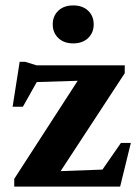

<svg xmlns="http://www.w3.org/2000/svg" viewBox="-20 -688 516 708"><path d="M32.5 0V-28.5L289 -425L359 -393L69.5 -384L142 -432.5L64.5 -294.5H26.5L52.5 -460H73L115 -447H440V-418L180 -21L111 -53.5L380 -63.5L328.5 -20.5L426 -161H462.5L423 0ZM250 -528Q215.5 -528 195 -547.8Q174.5 -567.5 174.5 -598Q174.5 -629 195 -648.5Q215.5 -668 250 -668Q284.5 -668 305 -648.5Q325.5 -629 325.5 -598Q325.5 -567.5 305 -547.8Q284.5 -528 250 -528Z"/></svg>

Font: Newsreader 16pt 16pt
Style: Bold
Weight: 700
Version: Version 1.003